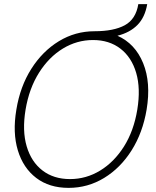

<svg xmlns="http://www.w3.org/2000/svg" viewBox="-20 -887 746 917"><path d="M307.6 10.3Q215.3 10.3 153.1 -37.1Q90.8 -84.5 65.2 -168.9Q39.6 -253.4 58.1 -363.3Q76.2 -474.1 129.6 -558.3Q183.1 -642.6 261.2 -690.2Q339.4 -737.8 431.6 -737.8Q523.4 -737.8 576.2 -766.6Q628.9 -795.4 640.6 -867.2H683.1Q672.4 -804.2 636.5 -767.8Q600.6 -731.4 541 -716.3Q625.5 -678.7 663.6 -585.4Q701.7 -492.2 680.2 -363.3Q661.6 -252.9 608.4 -168.7Q555.2 -84.5 477.3 -37.1Q399.4 10.3 307.6 10.3ZM314.5 -31.7Q391.6 -31.7 458.5 -72.5Q525.4 -113.3 572.3 -187.7Q619.1 -262.2 635.7 -363.3Q652.3 -464.4 630.4 -539.1Q608.4 -613.8 554.9 -654.8Q501.5 -695.8 424.3 -695.8Q347.2 -695.8 280.3 -655Q213.4 -614.3 166.3 -539.6Q119.1 -464.8 102.1 -363.3Q85.4 -262.7 107.4 -188.2Q129.4 -113.8 182.9 -72.8Q236.3 -31.7 314.5 -31.7Z"/></svg>

Font: Inter Display Extra Light
Style: Italic
Weight: 200
Italic angle: -9.39999°
Designer: Rasmus Andersson
Foundry: rsms
Version: Version 4.000;git-4fc901f